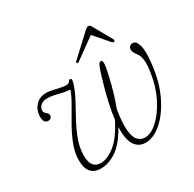

<svg xmlns="http://www.w3.org/2000/svg" viewBox="-141 -775 947 935"><g transform="rotate(-30 333.0 -308.0)"><path d="M433 -446.5Q441.5 -445 441 -427Q440.5 -409 430 -363.5Q419.5 -318 407.8 -278.5Q396 -239 383 -206Q371 -133.5 374.8 -92Q378.5 -50.5 394.5 -33.2Q410.5 -16 435 -16Q468 -16 505.2 -50Q542.5 -84 572.5 -142.2Q602.5 -200.5 613.5 -273.5Q627.5 -354 603.5 -385Q586 -406 586 -421.5Q586 -431 592.8 -438Q599.5 -445 610 -445Q630 -445 639.2 -412.2Q648.5 -379.5 640.5 -313.5Q630.5 -217 595.8 -144.8Q561 -72.5 515 -32.5Q469 7.5 424.5 7.5Q386 7.5 364.8 -23.5Q343.5 -54.5 346 -125.5Q306.5 -54 262.2 -23.2Q218 7.5 173 7.5Q96.5 7.5 98 -85Q99 -126.5 116 -169.2Q133 -212 156.8 -253.5Q180.5 -295 202.5 -332.5Q224.5 -370 235 -400.5Q210 -401.5 174.5 -410.8Q139 -420 114 -420Q91.5 -420 78 -408Q64.5 -396 64.5 -379Q65 -368 76.5 -359.5Q87 -351.5 87 -342Q87 -333 81 -327.5Q75 -322 66 -322Q40.5 -322 40.5 -358.5Q40.5 -394 63 -419.8Q85.5 -445.5 125 -445.5Q138 -445.5 157.2 -441.2Q176.5 -437 195.8 -432.8Q215 -428.5 227.5 -428.5Q242.5 -428.5 247.8 -437.2Q253 -446 260.5 -445Q270 -444 262.5 -419Q251.5 -382.5 230 -342.5Q208.5 -302.5 185.5 -260.5Q162.5 -218.5 146.5 -175.2Q130.5 -132 130.5 -88Q130.5 -16 185.5 -16Q222 -16 265.2 -49.8Q308.5 -83.5 349 -164.5Q354 -206.5 366.2 -260.2Q378.5 -314 398.5 -380.5Q411 -422 418.2 -435Q425.5 -448 433 -446.5ZM340 -498.5Q330.5 -492 326.5 -496Q322.5 -500 330 -507L444 -613Q456 -624.5 464.5 -624.5Q473.5 -624.5 479.5 -613L539 -507Q543 -500 536.5 -496Q531.5 -493 525.5 -498.5L454 -581Z"/></g></svg>

Font: Fraunces 72pt S050 Thin
Style: Italic
Weight: 100
Italic angle: -16°
Version: Version 1.000; ttfautohint (v1.8.3)